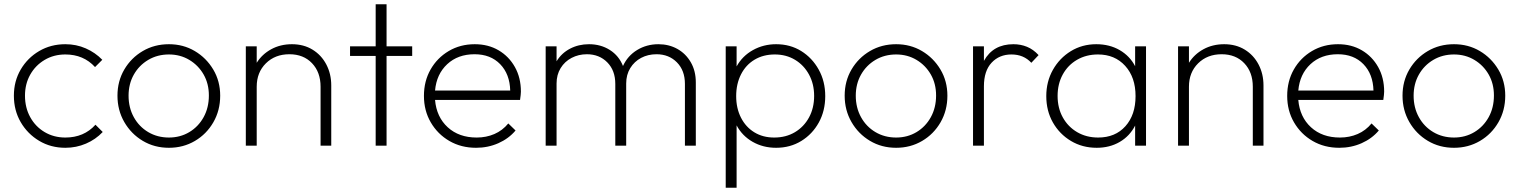

<svg xmlns="http://www.w3.org/2000/svg" viewBox="-20 -682 7113 899"><path d="M286 10Q218 10 163.5 -22.5Q109 -55 77 -110Q45 -165 45 -234Q45 -302 77 -356.5Q109 -411 163.5 -443Q218 -475 286 -475Q337 -475 381.5 -455.5Q426 -436 459 -402L425 -368Q371 -427 286 -427Q232 -427 189 -401.5Q146 -376 121.5 -332.5Q97 -289 97 -234Q97 -178 121.5 -133.5Q146 -89 189 -63.5Q232 -38 286 -38Q373 -38 427 -98L461 -64Q428 -29 382.5 -9.5Q337 10 286 10Z M771 10Q703 10 648.5 -22.5Q594 -55 562 -110.5Q530 -166 530 -234Q530 -302 562 -356.5Q594 -411 648.5 -443Q703 -475 771 -475Q838 -475 892 -443Q946 -411 978.5 -356.5Q1011 -302 1011 -234Q1011 -165 979 -109.5Q947 -54 892.5 -22Q838 10 771 10ZM771 -38Q824 -38 866.5 -63.5Q909 -89 933.5 -133.5Q958 -178 958 -235Q958 -290 933.5 -333Q909 -376 866.5 -401.5Q824 -427 771 -427Q717 -427 674 -401.5Q631 -376 606.5 -332.5Q582 -289 582 -234Q582 -178 606.5 -133.5Q631 -89 674 -63.5Q717 -38 771 -38Z M1131 0V-465H1182V-388Q1207 -428 1250 -451.5Q1293 -475 1347 -475Q1402 -475 1443.5 -449.5Q1485 -424 1508 -380Q1531 -336 1531 -282V0H1481V-276Q1481 -344 1441 -386Q1401 -428 1335 -428Q1268 -428 1225 -385.5Q1182 -343 1182 -276V0Z M1739 0V-420H1619V-465H1739V-662H1790V-465H1910V-420H1790V0Z M2209 10Q2139 10 2084 -22Q2029 -54 1997 -109Q1965 -164 1965 -233Q1965 -302 1996 -356.5Q2027 -411 2081 -443Q2135 -475 2203 -475Q2266 -475 2314.5 -446.5Q2363 -418 2391 -368Q2419 -318 2419 -253Q2419 -241 2415 -214H2017Q2024 -134 2076.5 -86Q2129 -38 2212 -38Q2257 -38 2295 -54.5Q2333 -71 2360 -104L2394 -71Q2362 -33 2313.5 -11.5Q2265 10 2209 10ZM2202 -428Q2124 -428 2074 -381.5Q2024 -335 2017 -258H2369Q2367 -335 2322 -381.5Q2277 -428 2202 -428Z M2535 0V-465H2586V-395Q2609 -433 2649 -454Q2689 -475 2738 -475Q2793 -475 2835.5 -448Q2878 -421 2897 -373Q2919 -421 2963.5 -448Q3008 -475 3063 -475Q3112 -475 3151.5 -453Q3191 -431 3214.5 -390.5Q3238 -350 3238 -296V0H3187V-289Q3187 -352 3149.5 -390Q3112 -428 3054 -428Q3014 -428 2982 -411Q2950 -394 2931 -363Q2912 -332 2912 -291V0H2861V-289Q2861 -352 2823.5 -390Q2786 -428 2728 -428Q2689 -428 2656.5 -411Q2624 -394 2605 -363Q2586 -332 2586 -291V0Z M3378 197V-465H3429V-371Q3456 -420 3505.5 -447.5Q3555 -475 3614 -475Q3680 -475 3731.5 -443Q3783 -411 3813.5 -356Q3844 -301 3844 -232Q3844 -163 3814 -108.5Q3784 -54 3732 -22Q3680 10 3614 10Q3553 10 3504 -18Q3455 -46 3429 -95V197ZM3605 -38Q3660 -38 3702 -63Q3744 -88 3768 -132Q3792 -176 3792 -233Q3792 -289 3768 -333Q3744 -377 3702.5 -402Q3661 -427 3608 -427Q3554 -427 3513 -402.5Q3472 -378 3449.5 -333.5Q3427 -289 3427 -232Q3427 -175 3449.5 -131Q3472 -87 3512 -62.5Q3552 -38 3605 -38Z M4176 10Q4108 10 4053.5 -22.5Q3999 -55 3967 -110.5Q3935 -166 3935 -234Q3935 -302 3967 -356.5Q3999 -411 4053.5 -443Q4108 -475 4176 -475Q4243 -475 4297 -443Q4351 -411 4383.5 -356.5Q4416 -302 4416 -234Q4416 -165 4384 -109.5Q4352 -54 4297.5 -22Q4243 10 4176 10ZM4176 -38Q4229 -38 4271.5 -63.5Q4314 -89 4338.5 -133.5Q4363 -178 4363 -235Q4363 -290 4338.5 -333Q4314 -376 4271.5 -401.5Q4229 -427 4176 -427Q4122 -427 4079 -401.5Q4036 -376 4011.5 -332.5Q3987 -289 3987 -234Q3987 -178 4011.5 -133.5Q4036 -89 4079 -63.5Q4122 -38 4176 -38Z M4536 0V-465H4587V-397Q4630 -475 4725 -475Q4759 -475 4788.5 -463Q4818 -451 4843 -424L4809 -388Q4773 -427 4716 -427Q4659 -427 4623 -388.5Q4587 -350 4587 -278V0Z M5115 10Q5048 10 4994.5 -22Q4941 -54 4910 -108.5Q4879 -163 4879 -232Q4879 -300 4910 -355Q4941 -410 4994 -442.5Q5047 -475 5113 -475Q5175 -475 5222.5 -447.5Q5270 -420 5295 -372V-465H5346V0H5295V-94Q5270 -45 5223 -17.5Q5176 10 5115 10ZM5122 -38Q5202 -38 5249.5 -91Q5297 -144 5297 -232Q5297 -320 5248.5 -373.5Q5200 -427 5121 -427Q5066 -427 5023 -402Q4980 -377 4956 -333Q4932 -289 4932 -233Q4932 -176 4956.5 -132Q4981 -88 5024 -63Q5067 -38 5122 -38Z M5496 0V-465H5547V-388Q5572 -428 5615 -451.5Q5658 -475 5712 -475Q5767 -475 5808.5 -449.5Q5850 -424 5873 -380Q5896 -336 5896 -282V0H5846V-276Q5846 -344 5806 -386Q5766 -428 5700 -428Q5633 -428 5590 -385.5Q5547 -343 5547 -276V0Z M6251 10Q6181 10 6126 -22Q6071 -54 6039 -109Q6007 -164 6007 -233Q6007 -302 6038 -356.5Q6069 -411 6123 -443Q6177 -475 6245 -475Q6308 -475 6356.5 -446.5Q6405 -418 6433 -368Q6461 -318 6461 -253Q6461 -241 6457 -214H6059Q6066 -134 6118.5 -86Q6171 -38 6254 -38Q6299 -38 6337 -54.5Q6375 -71 6402 -104L6436 -71Q6404 -33 6355.5 -11.5Q6307 10 6251 10ZM6244 -428Q6166 -428 6116 -381.5Q6066 -335 6059 -258H6411Q6409 -335 6364 -381.5Q6319 -428 6244 -428Z M6788 10Q6720 10 6665.5 -22.5Q6611 -55 6579 -110.5Q6547 -166 6547 -234Q6547 -302 6579 -356.5Q6611 -411 6665.5 -443Q6720 -475 6788 -475Q6855 -475 6909 -443Q6963 -411 6995.5 -356.5Q7028 -302 7028 -234Q7028 -165 6996 -109.5Q6964 -54 6909.5 -22Q6855 10 6788 10ZM6788 -38Q6841 -38 6883.5 -63.5Q6926 -89 6950.5 -133.5Q6975 -178 6975 -235Q6975 -290 6950.5 -333Q6926 -376 6883.5 -401.5Q6841 -427 6788 -427Q6734 -427 6691 -401.5Q6648 -376 6623.5 -332.5Q6599 -289 6599 -234Q6599 -178 6623.5 -133.5Q6648 -89 6691 -63.5Q6734 -38 6788 -38Z"/></svg>

Font: Outfit ExtraLight
Style: Regular
Weight: 200
Designer: Rodrigo Fuenzalida
Foundry: fragTYPE
Version: Version 1.100; ttfautohint (v1.8.4.7-5d5b);gftools[0.9.27]